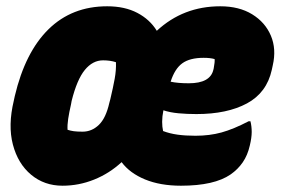

<svg xmlns="http://www.w3.org/2000/svg" viewBox="-20 -579 893 611"><path d="M321 -559Q377 -559 417 -538Q457 -517 479 -481Q563 -559 681 -559Q741 -559 782.5 -533.5Q824 -508 842 -465.5Q860 -423 848 -371L845 -357Q829 -284 766 -250Q703 -216 605 -216Q575 -216 548 -218.5Q521 -221 500 -228Q496 -208 496 -191.5Q496 -175 499 -162Q520 -154 545 -150.5Q570 -147 602 -147Q647 -147 685 -157.5Q723 -168 771 -193H777Q781 -177 781 -159Q781 -141 775 -116Q768 -85 752.5 -62.5Q737 -40 714 -24Q662 12 556 12Q490 12 441.5 -8Q393 -28 367 -63Q328 -27 279.5 -7.5Q231 12 179 12Q121 12 79 -23Q37 -58 21 -119Q5 -180 24 -259L27 -273Q60 -413 134.5 -486Q209 -559 321 -559ZM628 -395Q584 -395 560 -377.5Q536 -360 523 -319Q546 -314 581 -314Q649 -314 659 -357L660 -361Q664 -382 663 -391Q656 -393 647.5 -394Q639 -395 628 -395ZM206 -247Q200 -221 197 -201Q194 -181 195 -166Q204 -163 214.5 -161.5Q225 -160 243 -160Q272 -160 294.5 -181.5Q317 -203 328 -252L331 -263Q340 -301 345 -328.5Q350 -356 349 -381Q331 -387 308 -387Q275 -387 250 -356.5Q225 -326 208 -258Z"/></svg>

Font: Recursive Sn Csl St Blk
Style: Italic
Weight: 900
Italic angle: -15°
Version: Version 1.079;hotconv 1.0.112;makeotfexe 2.5.65598; ttfautoh